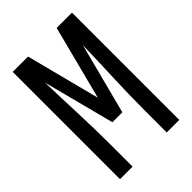

<svg xmlns="http://www.w3.org/2000/svg" viewBox="-215 -832 930 930"><g transform="rotate(-45 250.0 -367.5)"><path d="M47 0V-735H152L250 -355L348 -735H453V0H367V-147Q367 -257 371.5 -367Q376 -477 379 -587L284 -221H216L121 -587Q124 -477 128.5 -367Q133 -257 133 -147V0Z"/></g></svg>

Font: Iosevka Term Curly Medium
Style: Regular
Weight: 500
Designer: Belleve Invis
Foundry: Belleve Invis
Version: Version 32.3.0